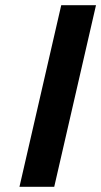

<svg xmlns="http://www.w3.org/2000/svg" viewBox="-20 -720 390 740"><path d="M55 0 216 -700H350L189 0Z"/></svg>

Font: Titillium Web
Style: Bold Italic
Weight: 700
Italic angle: -13°
Version: Version 1.002;PS 57.000;hotconv 1.0.70;makeotf.lib2.5.55311